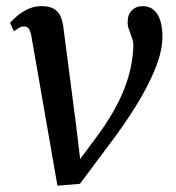

<svg xmlns="http://www.w3.org/2000/svg" viewBox="-20 -580 558 610"><path d="M80 -463.5Q77.5 -479.5 72 -487.8Q66.5 -496 57 -496Q47 -496 39 -490.8Q31 -485.5 24 -480.5L12 -507.5Q17 -513.5 31 -526.2Q45 -539 66 -549.8Q87 -560.5 112.5 -560.5Q137 -560.5 151.2 -552Q165.5 -543.5 172.2 -528.2Q179 -513 181.5 -492L221.5 -184L239.5 -35L209 -40L293.5 -154Q326.5 -199.5 350.2 -244.2Q374 -289 387.5 -334.5Q401 -380 403.5 -427Q404.5 -444.5 399.8 -458.2Q395 -472 390.2 -484.5Q385.5 -497 385.5 -510Q385.5 -533.5 399 -547Q412.5 -560.5 433.5 -560.5Q455 -560.5 469 -548Q483 -535.5 489.5 -513.8Q496 -492 496 -465.5Q496.5 -419 473 -361.2Q449.5 -303.5 409.8 -240Q370 -176.5 321 -112.5L234 4L162.5 10L131.5 -168Z"/></svg>

Font: Merriweather 36pt
Style: Italic
Weight: 400
Italic angle: -7.8°
Version: Version 2.101